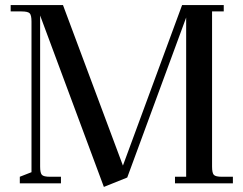

<svg xmlns="http://www.w3.org/2000/svg" viewBox="-20 -722 956 756"><path d="M22 -677V-702H228L464 -70L697 -702H861V-677H815V-66Q815 -41 822 -33.5Q829 -26 854 -26H897V0H669V-26H713V-653L481 -23L389 14L138 -661V-66Q138 -41 145 -33.5Q152 -26 177 -26H220V0H58V-26L104 -44V-637Q104 -662 97 -669.5Q90 -677 65 -677Z"/></svg>

Font: Dihjauti
Style: Bold
Weight: 700
Designer: T. Christopher White
Version: Version 3.0.0